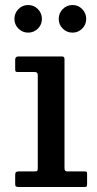

<svg xmlns="http://www.w3.org/2000/svg" viewBox="-20 -745 386 765"><path d="M119 -458H51.5Q44 -458 42.2 -460.2Q40.5 -462.5 40.5 -469.5V-507Q40.5 -520 53 -520H227.5Q237 -520 237 -509.5V-74Q237 -62 247.5 -62H315Q322.5 -62 324.8 -60.5Q327 -59 327 -51.5V-12.5Q327 -5 325.5 -2.5Q324 0 316.5 0H55.5Q47 0 43.8 -2Q40.5 -4 40.5 -12V-47Q40.5 -57 44 -59.5Q47.5 -62 56.5 -62H118.5Q127 -62 128.8 -64.8Q130.5 -67.5 130.5 -75.5V-446Q130.5 -458 119 -458ZM269 -615Q246 -615 230 -631Q214 -647 214 -669.5Q214 -692.5 230 -708.8Q246 -725 269 -725Q291.5 -725 307.5 -708.8Q323.5 -692.5 323.5 -669.5Q323.5 -647 307.5 -631Q291.5 -615 269 -615ZM92 -615Q69.5 -615 53.5 -631Q37.5 -647 37.5 -669.5Q37.5 -692.5 53.5 -708.8Q69.5 -725 92 -725Q115 -725 131 -708.8Q147 -692.5 147 -669.5Q147 -647 131 -631Q115 -615 92 -615Z"/></svg>

Font: Besley* Medium
Style: Regular
Weight: 500
Designer: Owen Earl
Foundry: indestructible type*
Version: Version 3.000; ttfautohint (v1.8.3)